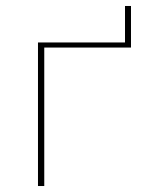

<svg xmlns="http://www.w3.org/2000/svg" viewBox="-20 -622 474 642"><path d="M107 0V-480H398V-602H418V-463H128V0Z"/></svg>

Font: Cantarell Thin
Style: Regular
Weight: 100
Designer: Dave Crossland, Nikolaus Waxweiler, Florian Fecher, Jacques Le Bailly, Eben Sorkin, Alexei Vanyashin, Alexios Zavras, Em
Version: Version 0.303